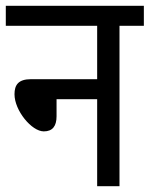

<svg xmlns="http://www.w3.org/2000/svg" viewBox="-20 -642 516 662"><path d="M0 -622V-553H315V-369H87C43 -369 30 -349 30 -317C30 -261 89 -189 131 -189C161 -189 175 -207 175 -241V-300H315V0H392V-553H476V-622Z"/></svg>

Font: Noto Sans Devanagari UI Condensed
Style: Regular
Weight: 400
Width: 3
Designer: Jelle Bosma - Monotype Design Team
Foundry: Monotype Imaging Inc.
Version: Version 2.004